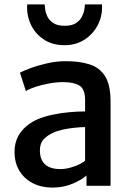

<svg xmlns="http://www.w3.org/2000/svg" viewBox="-20 -843 599 871"><path d="M481.5 0H372.5V-47Q350.5 -27 309 -9.5Q267.5 8 218 8Q168 8 129.2 -11.8Q90.5 -31.5 68.2 -67.8Q46 -104 46 -153.5Q46 -207 74.8 -244.2Q103.5 -281.5 152 -302.5Q184 -315.5 221.5 -323.2Q259 -331 296.5 -334.2Q334 -337.5 366 -337.5V-390Q366 -439 340.2 -454.8Q314.5 -470.5 267 -470.5Q235.5 -470.5 202 -464.2Q168.5 -458 140.5 -448.8Q112.5 -439.5 97.5 -430L70.5 -513Q82 -520 114.8 -532.5Q147.5 -545 191.2 -555.2Q235 -565.5 278 -565.5Q340.5 -565.5 386.2 -551Q432 -536.5 456.8 -497.2Q481.5 -458 481.5 -383.5ZM319 -263.5Q292 -261 265.5 -255.2Q239 -249.5 220.5 -240.5Q195 -229 178 -211Q161 -193 161 -161Q161 -119 184.2 -97.5Q207.5 -76 253.5 -76Q277 -76 301 -83Q325 -90 342.8 -99Q360.5 -108 366 -114.5V-266.5Q346.5 -266.5 319 -263.5ZM272.5 -638Q217 -638 177.8 -664.5Q138.5 -691 119.2 -733.2Q100 -775.5 103.5 -823H182.5Q183 -817.5 184.8 -802Q186.5 -786.5 194.5 -769Q202.5 -751.5 221.2 -738.8Q240 -726 273.5 -726Q307 -726 325.5 -738.8Q344 -751.5 352.5 -769Q361 -786.5 363 -802Q365 -817.5 365.5 -823H442.5Q446 -775.5 425.5 -733.2Q405 -691 365.5 -664.5Q326 -638 272.5 -638Z"/></svg>

Font: Koeln Type Sans
Style: Regular
Weight: 400
Designer: Eben Sorkin
Foundry: Eben Sorkin
Version: Version 2.001